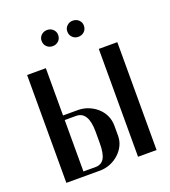

<svg xmlns="http://www.w3.org/2000/svg" viewBox="-122 -738 735 828"><g transform="rotate(-20 246.0 -324.0)"><path d="M195 -278Q220 -278 242.5 -269Q265 -260 282.5 -244.5Q300 -229 310 -207.5Q320 -186 320 -160V-115Q320 -91 310 -70.5Q300 -50 282.5 -34Q265 -18 242.5 -9Q220 0 196 0H41V-495H127V-278ZM455 -495V0H370V-495ZM235 -164Q235 -257 179 -257H127V-21H183Q209 -21 222 -42Q235 -63 235 -112ZM150 -612Q150 -627 161 -637.5Q172 -648 188 -648Q204 -648 215 -637.5Q226 -627 226 -612Q226 -595 215 -584.5Q204 -574 188 -574Q172 -574 161 -584.5Q150 -595 150 -612ZM268 -612Q268 -627 279 -637.5Q290 -648 305 -648Q322 -648 333 -637.5Q344 -627 344 -612Q344 -595 333 -584.5Q322 -574 305 -574Q290 -574 279 -584.5Q268 -595 268 -612Z"/></g></svg>

Font: Moniqa SemBd Heading
Style: Regular
Weight: 600
Designer: Rajesh Rajput
Foundry: Rajesh Rajput
Version: Version 1.000